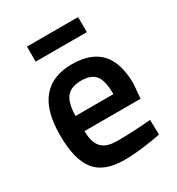

<svg xmlns="http://www.w3.org/2000/svg" viewBox="-169 -798 846 917"><g transform="rotate(-30 254.0 -340.0)"><path d="M42 -245Q42 -380 97.5 -445.5Q153 -511 259 -511Q365 -511 417 -454.5Q469 -398 469 -282L462 -204H153Q153 -143 179 -114Q205 -85 266 -85Q350 -85 451 -94L453 -12Q410 -3 352.5 4Q295 11 250 11Q139 11 90.5 -50Q42 -111 42 -245ZM361 -288Q361 -362 337.5 -391.5Q314 -421 259 -421Q203 -421 178 -390Q153 -359 152 -288ZM117 -691H399V-608H117Z"/></g></svg>

Font: Cairo SemiBold
Style: Regular
Weight: 600
Designer: Mohamed Gaber, Accademia di Belle Arti di Urbino and others
Foundry: Kief Type Foundry, Accademia di Belle Arti di Urbino and others
Version: Version 3.011